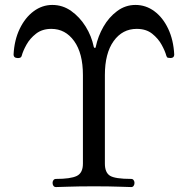

<svg xmlns="http://www.w3.org/2000/svg" viewBox="-20 -758 762 778"><path d="M207 0Q200 0 196.5 -5Q193 -10 193 -17Q193 -23 196.5 -28Q200 -33 207 -33Q266 -33 291 -45Q316 -57 316 -95V-454Q316 -542 280.5 -591.5Q245 -641 188 -641Q151 -641 126 -621.5Q101 -602 87 -576.5Q73 -551 68 -532Q66 -525 59.5 -523.5Q53 -522 49 -523Q35 -524 35 -537Q38 -596 60 -641.5Q82 -687 116.5 -712.5Q151 -738 192 -738Q234 -738 268.5 -713.5Q303 -689 327 -650.5Q351 -612 360 -568Q361 -564 364 -564Q368 -564 368 -568Q377 -611 399 -649.5Q421 -688 454.5 -713Q488 -738 529 -738Q571 -738 605.5 -712.5Q640 -687 661.5 -641.5Q683 -596 686 -537Q686 -524 673 -523Q672 -523 670 -523Q665 -523 660.5 -524Q656 -525 654 -532Q649 -551 635 -576.5Q621 -602 596.5 -621.5Q572 -641 534 -641Q476 -641 440.5 -591.5Q405 -542 405 -454V-95Q405 -59 425.5 -46Q446 -33 512 -33Q518 -33 521.5 -28Q525 -23 525 -17Q525 -10 521.5 -5Q518 0 512 0Q502 0 463 -1.5Q424 -3 361 -3Q297 -3 257 -1.5Q217 0 207 0Z"/></svg>

Font: TsukuhouMincho
Style: Regular
Weight: 400
Designer: Iose
Foundry: Typographish
Version: Version 1.001; ttfautohint (v1.8.3)